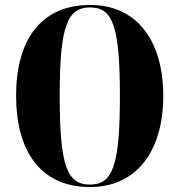

<svg xmlns="http://www.w3.org/2000/svg" viewBox="-20 -745 724 775"><path d="M343 10C533 10 639 -137 639 -358C639 -580 533 -725 344 -725C142 -725 45 -580 45 -359C45 -137 142 10 343 10ZM343 0C250 0 221 -76 221 -358C221 -639 251 -715 344 -715C435 -715 464 -639 464 -358C464 -76 435 0 343 0Z"/></svg>

Font: Noto Serif Display ExtraCondensed Black
Style: Regular
Weight: 900
Width: 2
Designer: Monotype Design Team
Foundry: Monotype Imaging Inc.
Version: Version 2.009